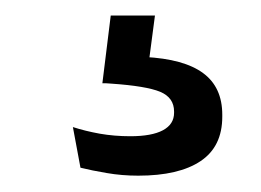

<svg xmlns="http://www.w3.org/2000/svg" viewBox="-20 -28 328 241"><path d="M174.5 -8.5 164.5 67.5 130 43.5Q137 43.5 145.2 43.2Q153.5 43 161.5 43.5Q211 46 235 63.8Q259 81.5 259 116V118.5Q259 156 231.8 174.2Q204.5 192.5 153.5 192.5Q133 192.5 114 189.2Q95 186 81 182.5L71.5 131.5Q87 136.5 105.2 139.8Q123.5 143 143.5 143Q170.5 143 184.5 135.5Q198.5 128 198.5 113.5V112Q198.5 94.5 181 87.2Q163.5 80 120 77Q115.5 76.5 112.8 76.5Q110 76.5 108.5 76.5L119 -8.5Z"/></svg>

Font: Anek Odia Medium
Style: Regular
Weight: 400
Version: Version 1.003